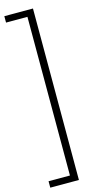

<svg xmlns="http://www.w3.org/2000/svg" viewBox="-154 -823 567 1101"><g transform="rotate(-15 130.0 -273.0)"><path d="M168 236.3H-2V198.2H125V-743.7H-2V-781.7H168Z"/></g></svg>

Font: Spartan MB Light
Style: Regular
Weight: 300
Designer: Matt Bailey, Mirko Velimirovic
Foundry: Matt Bailey
Version: Version 1.005